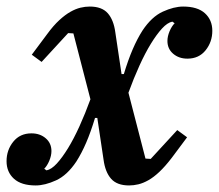

<svg xmlns="http://www.w3.org/2000/svg" viewBox="-32 -554 668 586"><path d="M77 12Q33 12 10.5 -8.5Q-12 -29 -12 -62Q-12 -96 8.5 -121.5Q29 -147 64 -147Q90 -147 107.5 -132Q125 -117 125 -93Q125 -79 118.5 -63.5Q112 -48 103 -39L110 -34Q125 -37 141.5 -55Q158 -73 175.5 -101.5Q193 -130 210.5 -168.5Q228 -207 244 -251L192 -452L176 -453L95 -365L65 -387L112 -450Q131 -476 149 -492.5Q167 -509 183 -518Q199 -527 213.5 -530.5Q228 -534 242 -534Q279 -534 297 -513.5Q315 -493 320 -455L339 -328H346Q359 -371 373 -403.5Q387 -436 403 -461Q431 -503 465 -518.5Q499 -534 527 -534Q571 -534 593.5 -513.5Q616 -493 616 -460Q616 -426 595.5 -400.5Q575 -375 540 -375Q514 -375 496.5 -390Q479 -405 479 -429Q479 -443 485.5 -458.5Q492 -474 501 -483L494 -488Q479 -485 462.5 -467Q446 -449 428.5 -420.5Q411 -392 393.5 -353.5Q376 -315 360 -271L412 -70L428 -69L509 -157L539 -135L492 -72Q472 -46 454.5 -29.5Q437 -13 421 -4Q405 5 390.5 8.5Q376 12 362 12Q325 12 307 -8.5Q289 -29 284 -67L265 -194H258Q245 -151 231 -118.5Q217 -86 201 -61Q173 -19 139 -3.5Q105 12 77 12Z"/></svg>

Font: IBM Plex Serif SemiBold
Style: Italic
Weight: 600
Italic angle: -14°
Designer: Mike Abbink, Paul van der Laan, Pieter van Rosmalen
Foundry: Bold Monday
Version: Version 2.5